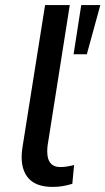

<svg xmlns="http://www.w3.org/2000/svg" viewBox="-20 -725 414 754"><path d="M186 9Q116 9 86.5 -31.5Q57 -72 68 -145L157 -705H254L167 -154Q164 -131 167 -111.5Q170 -92 182 -80.5Q194 -69 217 -69Q231 -69 245.5 -71.5Q260 -74 271 -77L264 -3Q243 3 225.5 6Q208 9 186 9ZM269 -512 299 -705H374L321 -512Z"/></svg>

Font: Nunito Sans 7pt SemiCondensed Medium
Style: Italic
Weight: 500
Width: 4
Italic angle: -9°
Designer: Vernon Adams
Foundry: Vernon Adams
Version: Version 3.101;gftools[0.9.27]